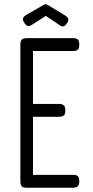

<svg xmlns="http://www.w3.org/2000/svg" viewBox="-20 -865 435 896"><path d="M104 11Q93 11 86.5 8Q80 5 77.5 -2Q75 -9 75 -20V-657Q75 -674 82 -680.5Q89 -687 107 -687H321Q332 -687 338.5 -684Q345 -681 347.5 -674.5Q350 -668 350 -656Q350 -645 347 -638.5Q344 -632 337.5 -629.5Q331 -627 320 -627H134V-380H255Q266 -380 272.5 -377Q279 -374 282 -367.5Q285 -361 285 -349Q285 -338 282 -331.5Q279 -325 272 -322.5Q265 -320 253 -320H134V-49H321Q332 -49 338.5 -46Q345 -43 347.5 -36.5Q350 -30 350 -19Q350 -8 347 -1.5Q344 5 337.5 8Q331 11 320 11ZM193 -845Q197 -845 199.5 -843.5Q202 -842 206 -840L277 -797Q293 -788 297.5 -779.5Q302 -771 293 -757Q284 -744 276.5 -742Q269 -740 259 -747L194 -791L127 -748Q119 -743 111 -743.5Q103 -744 93 -759Q84 -773 88 -781.5Q92 -790 107 -798L180 -840Q184 -842 186.5 -843.5Q189 -845 193 -845Z"/></svg>

Font: Fredoka Condensed Light
Style: Regular
Weight: 300
Width: 3
Designer: Ben Nathan
Foundry: Milena B. Brandão, Ben Nathan
Version: Version 2.001